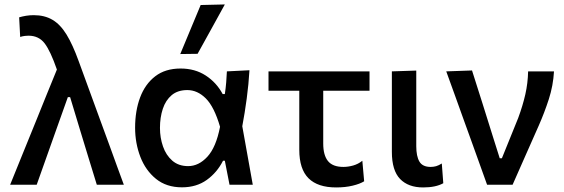

<svg xmlns="http://www.w3.org/2000/svg" viewBox="-20 -810 2472 842"><path d="M24.5 0Q52 -67.5 81.5 -140.5Q111 -213.5 139 -282Q160 -334.5 183.2 -391.5Q206.5 -448.5 229.5 -505Q201.5 -586 175.8 -619.8Q150 -653.5 105 -653.5Q99 -653.5 89.2 -652.5Q79.5 -651.5 68.5 -648L64 -734Q77.5 -738 94 -740.8Q110.5 -743.5 128 -743.5Q175.5 -743.5 210 -723.2Q244.5 -703 271.8 -658.5Q299 -614 325 -542L420.5 -280.5Q444.5 -215 461.8 -167.8Q479 -120.5 493.2 -81.2Q507.5 -42 523 0H404.5Q386.5 -58 368.8 -116.2Q351 -174.5 333 -233.5L287.5 -384H277.5L223 -231Q201.5 -170.5 181.2 -113.2Q161 -56 141 0Z M778 11.5Q710 11.5 664.2 -25.5Q618.5 -62.5 595.5 -122.2Q572.5 -182 572.5 -250Q572.5 -324 594.5 -382.8Q616.5 -441.5 660.8 -475.5Q705 -509.5 772 -509.5Q835 -509.5 882.2 -478.8Q929.5 -448 956.5 -397.5H966Q970 -424 972 -449Q974 -474 975 -497L1074 -502Q1070.5 -441.5 1062 -377.8Q1053.5 -314 1042.5 -256.5Q1054 -192.5 1065.5 -128.2Q1077 -64 1088.5 0H986.5Q981.5 -26.5 976.2 -52.8Q971 -79 966 -105H958Q932 -53.5 886.8 -21Q841.5 11.5 778 11.5ZM805 -81.5Q851.5 -81.5 889.5 -122.8Q927.5 -164 945 -254Q919.5 -341.5 882.8 -378.2Q846 -415 801.5 -415Q759.5 -415 733 -392.8Q706.5 -370.5 694 -332.8Q681.5 -295 681.5 -249Q681.5 -206 694.8 -167.8Q708 -129.5 735.5 -105.5Q763 -81.5 805 -81.5ZM770.5 -573Q815 -679.5 860 -788L966 -790.5Q935.5 -735 905.8 -681.2Q876 -627.5 846.5 -574Z M1454 12Q1373.5 12 1333 -28.2Q1292.5 -68.5 1292.5 -153V-412H1157.5V-497H1600.5V-412H1397.5V-180.5Q1397.5 -129.5 1418.2 -103.8Q1439 -78 1486 -78Q1506.5 -78 1528.8 -84.2Q1551 -90.5 1569 -105L1577 -15Q1558.5 -3.5 1526.5 4.2Q1494.5 12 1454 12Z M1835.5 12Q1770.5 12 1734.5 -25.2Q1698.5 -62.5 1698.5 -144V-497L1805.5 -500.5V-169Q1805.5 -125 1819.2 -101.5Q1833 -78 1868.5 -78Q1881 -78 1892.5 -81.2Q1904 -84.5 1917.5 -93L1924 -6.5Q1891 12 1835.5 12Z M2116 0Q2099.5 -47 2082 -94.8Q2064.5 -142.5 2048.5 -188L2016.5 -276.5Q1997 -331 1976.8 -387Q1956.5 -443 1937 -497L2050 -501Q2070.5 -437.5 2096 -356.2Q2121.5 -275 2144.5 -201.5L2171.5 -116H2181L2252.5 -292.5Q2272.5 -346.5 2283.8 -396.2Q2295 -446 2296 -497H2409.5Q2406 -434.5 2386.8 -375Q2367.5 -315.5 2343 -260Q2314 -195 2285.2 -129.5Q2256.5 -64 2228 0Z"/></svg>

Font: Commissioner Medium
Style: Regular
Weight: 500
Designer: Kostas Bartsokas
Foundry: Kostas Bartsokas
Version: Version 1.000; ttfautohint (v1.8.3)